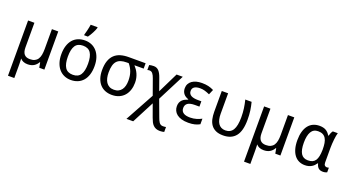

<svg xmlns="http://www.w3.org/2000/svg" viewBox="-62 -1530 4621 2535"><g transform="rotate(20 2248.5 -263.0)"><path d="M173.8 -190.9Q173.8 -127.4 199.7 -95.7Q225.6 -64 279.8 -64Q319.8 -64 346.7 -76.7Q373.5 -89.4 389.9 -114Q406.2 -138.7 413.1 -174.8Q419.9 -210.9 419.9 -257.8V-536.1H508.8V0H437L423.8 -71.8H418.9Q395.5 -31.2 360.4 -10.7Q325.2 9.8 274.9 9.8Q239.7 9.8 213.9 -1.5Q188 -12.7 170.9 -33.2Q171.4 -14.6 172.4 4.9Q173.3 22 173.6 42.7Q173.8 63.5 173.8 84V240.2H85V-536.1H173.8Z M1116.2 -269Q1116.2 -202.1 1099.9 -150.1Q1083.5 -98.1 1053 -62.7Q1022.5 -27.3 979 -8.8Q935.5 9.8 881.3 9.8Q831.1 9.8 788.6 -8.8Q746.1 -27.3 715.1 -62.7Q684.1 -98.1 666.7 -150.1Q649.4 -202.1 649.4 -269Q649.4 -335.4 665.8 -387Q682.1 -438.5 712.4 -473.9Q742.7 -509.3 786.4 -527.6Q830.1 -545.9 884.3 -545.9Q934.6 -545.9 977.1 -527.6Q1019.5 -509.3 1050.5 -473.9Q1081.5 -438.5 1098.9 -387Q1116.2 -335.4 1116.2 -269ZM741.2 -269Q741.2 -167 774.7 -115.5Q808.1 -64 883.3 -64Q958.5 -64 991.5 -115.5Q1024.4 -167 1024.4 -269Q1024.4 -371.1 991 -421.6Q957.5 -472.2 882.3 -472.2Q807.1 -472.2 774.2 -421.6Q741.2 -371.1 741.2 -269ZM847.2 -619.1Q852.1 -633.8 856.9 -652.6Q861.8 -671.4 866.5 -691.2Q871.1 -710.9 875 -730.5Q878.9 -750 880.9 -766.1H978V-755.9Q975.1 -744.1 967 -725.1Q959 -706.1 948 -684.8Q937 -663.6 924.3 -642.6Q911.6 -621.6 899.9 -606H847.2Z M1693.4 -246.1Q1693.4 -191.9 1678.2 -145Q1663.1 -98.1 1633.3 -63.7Q1603.5 -29.3 1559.6 -9.8Q1515.6 9.8 1458.5 9.8Q1406.2 9.8 1363.5 -7.3Q1320.8 -24.4 1290.3 -58.1Q1259.8 -91.8 1243.2 -141.4Q1226.6 -190.9 1226.6 -255.9Q1226.6 -332 1245.4 -385.3Q1264.2 -438.5 1299.3 -472.2Q1334.5 -505.9 1384.8 -521Q1435.1 -536.1 1497.6 -536.1H1736.3V-460.9H1606.4Q1624.5 -440.9 1640.4 -418.2Q1656.2 -395.5 1668 -369.1Q1679.7 -342.8 1686.5 -312.5Q1693.4 -282.2 1693.4 -246.1ZM1318.4 -255.9Q1318.4 -214.4 1326.4 -179.2Q1334.5 -144 1351.8 -118.4Q1369.1 -92.8 1396 -78.4Q1422.9 -64 1460.4 -64Q1497.6 -64 1524.2 -77.4Q1550.8 -90.8 1568.1 -114.7Q1585.4 -138.7 1593.5 -171.4Q1601.6 -204.1 1601.6 -242.2Q1601.6 -312.5 1582.3 -365Q1563 -417.5 1526.4 -460.9H1497.6Q1451.2 -460.9 1417.2 -450.2Q1383.3 -439.5 1361.3 -415.3Q1339.4 -391.1 1328.9 -351.8Q1318.4 -312.5 1318.4 -255.9Z M1851.1 -538.1Q1873 -538.1 1890.9 -530.5Q1908.7 -522.9 1922.9 -507.8Q1937 -492.7 1949 -470.2Q1960.9 -447.8 1971.2 -418L2031.2 -250L2171.4 -536.1H2258.3L2064.5 -157.2L2151.4 77.1Q2158.2 95.7 2165.3 111.8Q2172.4 127.9 2181.6 140.4Q2190.9 152.8 2203.6 159.9Q2216.3 167 2234.4 167Q2247.1 167 2258.3 165.8Q2269.5 164.6 2277.3 163.1V231.9Q2266.6 234.9 2252.7 237.5Q2238.8 240.2 2219.2 240.2Q2186.5 240.2 2163.3 231Q2140.1 221.7 2122.8 204.6Q2105.5 187.5 2093 162.6Q2080.6 137.7 2069.3 106L2005.4 -70.8L1844.2 240.2H1749.5L1971.2 -165L1893.1 -382.8Q1879.9 -421.4 1862.5 -443.1Q1845.2 -464.8 1819.3 -464.8Q1801.8 -464.8 1788.1 -460V-529.8Q1798.8 -533.2 1814 -535.6Q1829.1 -538.1 1851.1 -538.1Z M2599.6 -315.9V-241.2H2536.6Q2469.2 -241.2 2436.8 -219Q2404.3 -196.8 2404.3 -150.9Q2404.3 -126 2414.3 -109.1Q2424.3 -92.3 2441.4 -82Q2458.5 -71.8 2481.9 -67.4Q2505.4 -63 2532.2 -63Q2557.1 -63 2579.6 -66.7Q2602.1 -70.3 2621.8 -76.2Q2641.6 -82 2658.9 -89.6Q2676.3 -97.2 2691.4 -105V-26.9Q2662.6 -10.3 2624 -0.2Q2585.4 9.8 2532.2 9.8Q2477.1 9.8 2436.5 -2.2Q2396 -14.2 2369.6 -35.2Q2343.3 -56.2 2330.3 -84.7Q2317.4 -113.3 2317.4 -146Q2317.4 -176.3 2326.7 -197.8Q2335.9 -219.2 2351.3 -234.4Q2366.7 -249.5 2386.7 -259.5Q2406.7 -269.5 2428.2 -276.9V-282.2Q2407.2 -289.1 2390.1 -299.6Q2373 -310.1 2360.6 -325.2Q2348.1 -340.3 2341.3 -359.9Q2334.5 -379.4 2334.5 -403.8Q2334.5 -438 2348.6 -464.6Q2362.8 -491.2 2388.4 -509.3Q2414.1 -527.3 2449.2 -536.6Q2484.4 -545.9 2526.4 -545.9Q2552.2 -545.9 2574.2 -543.7Q2596.2 -541.5 2616.2 -536.9Q2636.2 -532.2 2655 -525.4Q2673.8 -518.6 2693.4 -508.8L2662.6 -437Q2626 -453.6 2594.5 -462.9Q2563 -472.2 2528.3 -472.2Q2475.6 -472.2 2447.5 -453.4Q2419.4 -434.6 2419.4 -397Q2419.4 -375 2429 -359.4Q2438.5 -343.8 2456.1 -334.2Q2473.6 -324.7 2498 -320.3Q2522.5 -315.9 2552.2 -315.9Z M3021.5 9.8Q2958.5 9.8 2917 -9.8Q2875.5 -29.3 2851.1 -63.5Q2826.7 -97.7 2816.7 -143.8Q2806.6 -189.9 2806.6 -243.2V-536.1H2895.5V-248Q2895.5 -206.1 2903.3 -171.9Q2911.1 -137.7 2927.2 -113.5Q2943.4 -89.4 2968.3 -76.2Q2993.2 -63 3027.3 -63Q3098.6 -63 3133.1 -119.6Q3167.5 -176.3 3167.5 -296.9Q3167.5 -331.5 3165.3 -362.1Q3163.1 -392.6 3159.2 -421.1Q3155.3 -449.7 3149.7 -478Q3144 -506.3 3136.7 -536.1H3225.6Q3232.9 -506.3 3238.8 -478.5Q3244.6 -450.7 3248.5 -421.6Q3252.4 -392.6 3254.4 -361.1Q3256.3 -329.6 3256.3 -293Q3256.3 -137.2 3196.8 -63.7Q3137.2 9.8 3021.5 9.8Z M3490.2 -190.9Q3490.2 -127.4 3516.1 -95.7Q3542 -64 3596.2 -64Q3636.2 -64 3663.1 -76.7Q3689.9 -89.4 3706.3 -114Q3722.7 -138.7 3729.5 -174.8Q3736.3 -210.9 3736.3 -257.8V-536.1H3825.2V0H3753.4L3740.2 -71.8H3735.4Q3711.9 -31.2 3676.8 -10.7Q3641.6 9.8 3591.3 9.8Q3556.2 9.8 3530.3 -1.5Q3504.4 -12.7 3487.3 -33.2Q3487.8 -14.6 3488.8 4.9Q3489.7 22 3490 42.7Q3490.2 63.5 3490.2 84V240.2H3401.4V-536.1H3490.2Z M4186.5 -64Q4223.6 -64 4249.3 -75.4Q4274.9 -86.9 4290.8 -110.8Q4306.6 -134.8 4314.2 -171.9Q4321.8 -209 4322.8 -259.8V-267.1Q4322.8 -316.4 4316.2 -354.7Q4309.6 -393.1 4293.7 -419.2Q4277.8 -445.3 4251.5 -458.7Q4225.1 -472.2 4185.5 -472.2Q4119.6 -472.2 4088.6 -418.9Q4057.6 -365.7 4057.6 -266.1Q4057.6 -164.1 4088.6 -114Q4119.6 -64 4186.5 -64ZM4169.4 9.8Q4124 9.8 4086.4 -7.8Q4048.8 -25.4 4022 -60.3Q3995.1 -95.2 3980.5 -147Q3965.8 -198.7 3965.8 -267.1Q3965.8 -335.9 3980.7 -387.9Q3995.6 -439.9 4023.2 -475.1Q4050.8 -510.3 4090.3 -528.1Q4129.9 -545.9 4178.7 -545.9Q4233.4 -545.9 4268.6 -525.6Q4303.7 -505.4 4327.6 -463.9H4333.5Q4338.4 -481 4346.4 -501Q4354.5 -521 4366.7 -536.1H4436.5Q4431.2 -520 4426.5 -494.6Q4421.9 -469.2 4418.7 -439.7Q4415.5 -410.2 4413.6 -379.4Q4411.6 -348.6 4411.6 -321.8V-117.2Q4411.6 -87.9 4423.8 -75.4Q4436 -63 4452.6 -63Q4459.5 -63 4468.5 -64.7Q4477.5 -66.4 4481.4 -67.9V-2.9Q4474.1 1.5 4458.3 5.6Q4442.4 9.8 4425.8 9.8Q4407.2 9.8 4391.8 5.9Q4376.5 2 4364.3 -7.6Q4352.1 -17.1 4343.3 -32.7Q4334.5 -48.3 4328.6 -71.8H4322.8Q4312 -55.2 4297.6 -40.3Q4283.2 -25.4 4264.4 -14.2Q4245.6 -2.9 4222.2 3.4Q4198.7 9.8 4169.4 9.8Z"/></g></svg>

Font: WenQuanYi Micro Hei
Style: Regular
Weight: 400
Foundry: Ascender Corporation
Version: Version 0.2.0-beta